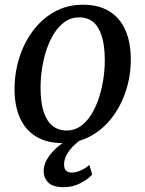

<svg xmlns="http://www.w3.org/2000/svg" viewBox="-20 -588 608 804"><path d="M327.2 -568.3Q391.8 -568.3 436.3 -541.5Q480.9 -514.8 504.2 -463.7Q527.6 -412.7 527.7 -339.7Q527.9 -271.9 507.6 -209Q487.4 -146.1 449.7 -96.4Q411.9 -46.8 359.1 -17.8Q306.3 11.2 241.5 11.2Q178.2 11.2 133.3 -15Q88.3 -41.2 64.8 -91.5Q41.2 -141.8 40.9 -213.4Q40.8 -282.4 60.8 -346.1Q80.9 -409.8 118.6 -459.9Q156.2 -509.9 209.1 -539.1Q262.1 -568.3 327.2 -568.3ZM311.4 -515.3Q278.3 -515.3 252.3 -497.2Q226.3 -479.1 207 -448.6Q187.6 -418.1 174.8 -379.7Q162 -341.3 155.9 -300.2Q149.7 -259.1 149.8 -220.4Q150 -159.5 162.8 -119.9Q175.7 -80.2 200.1 -60.8Q224.6 -41.4 259.2 -41.4Q291.5 -41.4 317.2 -59.4Q342.8 -77.4 362 -107.9Q381.1 -138.4 393.7 -176.7Q406.2 -214.9 412.6 -255.9Q418.9 -296.9 418.8 -335.6Q418.7 -396.6 406.3 -436.3Q394 -476 370.4 -495.6Q346.7 -515.3 311.4 -515.3ZM244.7 195.9Q200.4 195.2 181.6 175.9Q162.9 156.5 162.9 129Q162.9 105.3 174.3 83.7Q185.7 62.1 204.7 42.9Q223.6 23.7 247.1 7.7Q270.5 -8.4 294.6 -20.7L317.8 -34.2L335.5 -16.6Q311.6 0.3 291.7 19Q271.9 37.7 260.2 58.1Q248.5 78.4 248.4 100.7Q248.3 117.8 256.5 126.2Q264.8 134.6 280.9 134.6Q296.8 134.6 317.1 126.1Q337.4 117.5 354.1 102.7L366.1 142.8Q349.7 162 316.7 179.2Q283.7 196.3 244.7 195.9Z"/></svg>

Font: Merriweather Light
Style: Italic
Weight: 300
Italic angle: -7.8°
Designer: Eben Sorkin
Foundry: Eben Sorkin
Version: Version 2.101